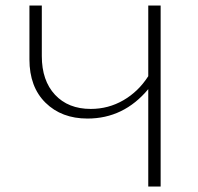

<svg xmlns="http://www.w3.org/2000/svg" viewBox="-20 -678 721 698"><path d="M519 -658H564V0H519V-354Q430 -247 298 -247Q204 -247 145.5 -304.5Q87 -362 87 -462V-658H132V-474Q132 -385 180 -333.5Q228 -282 310 -282Q374 -282 428.5 -313.5Q483 -345 519 -401Z"/></svg>

Font: EauTestText Light
Style: Regular
Weight: 300
Designer: Christian Thalmann (Catharsis Fonts)
Version: Version 0.001;PS 000.001;hotconv 1.0.88;makeotf.lib2.5.64775